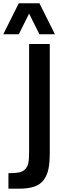

<svg xmlns="http://www.w3.org/2000/svg" viewBox="-51 -1141 384 1161"><path d="M125 -1058.6 62.5 -933.6H-31.2L62.5 -1121.1H187.5L281.2 -933.6H187.5ZM0 -93.8Q40.5 -93.8 63.2 -98.1Q85.9 -102.5 100.6 -116.9Q115.2 -131.3 120.1 -154.5Q125 -177.7 125 -218.8V-875H250V-218.8Q250 -159.2 242.2 -120.4Q234.4 -81.5 213.6 -53.2Q192.9 -24.9 156 -12.5Q119.1 0 62.5 0H0Z"/></svg>

Font: OswaldRegular
Style: Regular
Weight: 400
Designer: vernon adams
Foundry: vernon adams
Version: Version 1.000